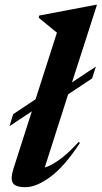

<svg xmlns="http://www.w3.org/2000/svg" viewBox="-20 -764 422 796"><path d="M34.5 -290.5 127.5 -352.5 216 -628.5Q202.5 -639.5 182.2 -656.2Q162 -673 140.5 -690.5L142.5 -699.5L376.5 -744H382L278.5 -422.5L377.5 -488L362 -439L262.5 -373L165.5 -69.5Q190 -76.5 224.5 -100.5Q259 -124.5 306 -175.5L311.5 -171.5Q247.5 -74 189.2 -31Q131 12 86 12Q43 12 32.8 -6.2Q22.5 -24.5 37 -68.5L112 -302.5L19.5 -241Z"/></svg>

Font: Newsreader 72pt SemiBold
Style: Italic
Weight: 600
Italic angle: -17°
Designer: Hugues Gentile
Foundry: Production Type
Version: Version 1.003; ttfautohint (v1.8.3)